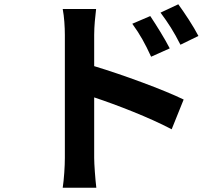

<svg xmlns="http://www.w3.org/2000/svg" viewBox="-20 -819 1040 897"><path d="M907 -651C884 -696 842 -759 813 -799L730 -760C767 -710 791 -673 823 -610ZM773 -593C750 -638 710 -702 682 -744L598 -708C635 -657 657 -617 686 -554ZM420 -656C420 -698 425 -742 429 -777H273C280 -741 283 -692 283 -656V-81C283 -42 279 19 273 58H430C425 17 420 -53 420 -81V-364C528 -328 678 -270 782 -215L838 -354C746 -399 553 -470 420 -510Z"/></svg>

Font: Noto Sans CJK JP Bold
Style: Regular
Weight: 700
Designer: Ryoko NISHIZUKA (kana & ideographs); Paul D. Hunt (Latin, Greek & Cyrillic); Wenlong ZHANG (bopomofo); Sandoll Communica
Foundry: Adobe Systems Incorporated
Version: Version 1.004;PS 1.004;hotconv 1.0.82;makeotf.lib2.5.63406